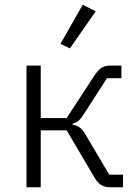

<svg xmlns="http://www.w3.org/2000/svg" viewBox="-20 -790 580 810"><path d="M274.9 -585.9 234.9 -605 329.1 -770 383.8 -742.2ZM91.8 0V-513.2H151.9V-292H261.2L376 -467.8Q393.1 -494.1 407.5 -503.7Q421.9 -513.2 443.8 -513.2H492.2V-460H431.2L335.9 -312Q321.3 -289.6 311.8 -281Q302.2 -272.5 286.1 -268.1V-264.2Q304.7 -261.2 317.9 -251Q331.1 -240.7 345.2 -214.8L440.9 -53.2H499V0H442.9Q421.4 0 405.3 -10.5Q389.2 -21 375 -46.9L261.2 -240.2H151.9V0Z"/></svg>

Font: Anuphan Light
Style: Regular
Weight: 300
Designer: Mike Abbink, Paul van der Laan, Pieter van Rosmalen, Mint Tantisuwanna
Foundry: Bold Monday; Cadson Demak
Version: Version 3.002;hotconv 1.0.109;makeotfexe 2.5.65596